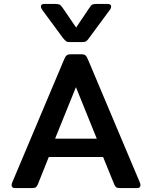

<svg xmlns="http://www.w3.org/2000/svg" viewBox="-20 -956 773 976"><path d="M300 -763 196 -904Q188 -915 188 -923Q188 -936 206 -936H259Q276 -936 283 -932.5Q290 -929 298 -917L367 -816L435 -917Q442 -929 449 -932.5Q456 -936 474 -936H526Q545 -936 545 -923Q545 -913 537 -904L433 -763Q424 -750 417.5 -746Q411 -742 395 -742H338Q322 -742 316.5 -746Q311 -750 300 -763ZM39 -15Q39 -21 42 -28L306 -654Q312 -669 319 -674.5Q326 -680 339 -680H394Q408 -680 414.5 -674.5Q421 -669 427 -654L691 -28Q694 -21 694 -15Q694 0 677 0H590Q577 0 571.5 -3.5Q566 -7 561 -18L504 -158H228L172 -18Q167 -7 161.5 -3.5Q156 0 143 0H56Q39 0 39 -15ZM472 -251 366 -513 260 -251Z"/></svg>

Font: Mitr
Style: Regular
Weight: 400
Designer: Thanarat Vachiruckul
Foundry: Cadson Demak
Version: Version 1.002